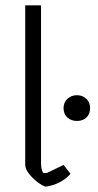

<svg xmlns="http://www.w3.org/2000/svg" viewBox="-20 -689 366 716"><path d="M74 -76V-669H133V-86Q133 -70 134.5 -61.5Q136 -53 141 -44H155L217 -74L243 -41Q227 -22 202 -9Q177 4 149 7Q125 -2 99.5 -28Q74 -54 74 -76ZM217 -286Q217 -307 231.5 -320.5Q246 -334 267 -334Q288 -334 302 -320.5Q316 -307 316 -286Q316 -264 302.5 -251Q289 -238 267 -238Q245 -238 231 -251Q217 -264 217 -286Z"/></svg>

Font: Athiti
Style: Regular
Weight: 400
Designer: CadsonDemak Team
Foundry: CadsonDemak
Version: Version 1.032